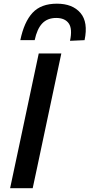

<svg xmlns="http://www.w3.org/2000/svg" viewBox="-20 -996 474 1016"><path d="M33.5 0Q46 -58.5 57.5 -113Q69 -167.5 83.5 -235L134 -473Q148.5 -542 160.5 -597.8Q172.5 -653.5 185 -713H304.5Q292 -654 280 -597.8Q268 -541.5 253.5 -473L203 -235Q189 -167.5 177.2 -113Q165.5 -58.5 153 0ZM350.5 -780Q364 -843.5 343.8 -872.2Q323.5 -901 277.5 -901Q231 -901 203.5 -872Q176 -843 163.5 -783.5H87.5Q107.5 -880 152.2 -928.2Q197 -976.5 281 -976.5Q364 -976.5 405.8 -927.5Q447.5 -878.5 427.5 -783.5Z"/></svg>

Font: Commissioner Medium
Style: Italic
Weight: 500
Italic angle: -12°
Designer: Kostas Bartsokas
Foundry: Kostas Bartsokas
Version: Version 1.000; ttfautohint (v1.8.3)